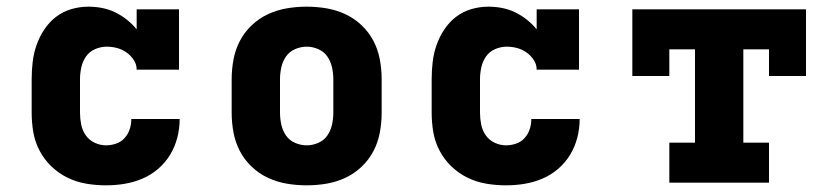

<svg xmlns="http://www.w3.org/2000/svg" viewBox="-20 -548 2515 576"><path d="M298 8Q268 8 238.5 3Q209 -2 182.5 -15Q156 -28 134.5 -48.5Q113 -69 99 -95.5Q85 -122 80 -151Q75 -180 75 -210V-310Q75 -336 78 -362Q81 -388 89.5 -412.5Q98 -437 112.5 -459Q127 -481 147.5 -497Q168 -513 193.5 -520.5Q219 -528 245 -528Q266 -528 286.5 -524Q307 -520 325.5 -511Q344 -502 360.5 -489Q377 -476 390 -460V-520H517V-339H390Q390 -355 381 -368.5Q372 -382 359 -391Q346 -400 331 -404Q316 -408 300 -408Q282 -408 265 -400.5Q248 -393 238 -378.5Q228 -364 224 -346Q220 -328 220 -310V-210Q220 -192 223.5 -174.5Q227 -157 237 -142.5Q247 -128 263.5 -120Q280 -112 298 -112Q313 -112 328 -117Q343 -122 353.5 -133.5Q364 -145 369 -160Q374 -175 374 -191H519Q519 -163 512 -135.5Q505 -108 490.5 -84Q476 -60 454.5 -41.5Q433 -23 407 -12Q381 -1 353.5 3.5Q326 8 298 8Z M900 8Q870 8 840.5 3Q811 -2 784 -14.5Q757 -27 735 -48Q713 -69 699.5 -95Q686 -121 680.5 -150.5Q675 -180 675 -210V-310Q675 -340 680.5 -369.5Q686 -399 699.5 -425Q713 -451 735 -472Q757 -493 784 -505.5Q811 -518 840.5 -523Q870 -528 900 -528Q930 -528 959.5 -523Q989 -518 1016 -505.5Q1043 -493 1065 -472Q1087 -451 1100.5 -425Q1114 -399 1119.5 -369.5Q1125 -340 1125 -310V-210Q1125 -180 1119.5 -150.5Q1114 -121 1100.5 -95Q1087 -69 1065 -48Q1043 -27 1016 -14.5Q989 -2 959.5 3Q930 8 900 8ZM900 -112Q918 -112 935 -119.5Q952 -127 962 -141.5Q972 -156 976 -174Q980 -192 980 -210V-310Q980 -328 976 -346Q972 -364 962 -378.5Q952 -393 935 -400.5Q918 -408 900 -408Q882 -408 865 -400.5Q848 -393 838 -378.5Q828 -364 824 -346Q820 -328 820 -310V-210Q820 -192 824 -174Q828 -156 838 -141.5Q848 -127 865 -119.5Q882 -112 900 -112Z M1498 8Q1468 8 1438.5 3Q1409 -2 1382.5 -15Q1356 -28 1334.5 -48.5Q1313 -69 1299 -95.5Q1285 -122 1280 -151Q1275 -180 1275 -210V-310Q1275 -336 1278 -362Q1281 -388 1289.5 -412.5Q1298 -437 1312.5 -459Q1327 -481 1347.5 -497Q1368 -513 1393.5 -520.5Q1419 -528 1445 -528Q1466 -528 1486.5 -524Q1507 -520 1525.5 -511Q1544 -502 1560.5 -489Q1577 -476 1590 -460V-520H1717V-339H1590Q1590 -355 1581 -368.5Q1572 -382 1559 -391Q1546 -400 1531 -404Q1516 -408 1500 -408Q1482 -408 1465 -400.5Q1448 -393 1438 -378.5Q1428 -364 1424 -346Q1420 -328 1420 -310V-210Q1420 -192 1423.5 -174.5Q1427 -157 1437 -142.5Q1447 -128 1463.5 -120Q1480 -112 1498 -112Q1513 -112 1528 -117Q1543 -122 1553.5 -133.5Q1564 -145 1569 -160Q1574 -175 1574 -191H1719Q1719 -163 1712 -135.5Q1705 -108 1690.5 -84Q1676 -60 1654.5 -41.5Q1633 -23 1607 -12Q1581 -1 1553.5 3.5Q1526 8 1498 8Z M1988 0V-120H2065V-400H1988V-320H1877V-520H2398V-320H2287V-400H2210V-120H2287V0Z"/></svg>

Font: Iosevka Etoile Heavy
Style: Regular
Weight: 900
Designer: Belleve Invis
Foundry: Belleve Invis
Version: Version 22.1.2; ttfautohint (v1.8.4)